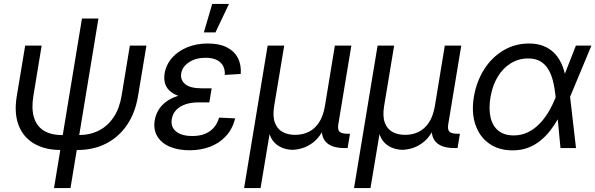

<svg xmlns="http://www.w3.org/2000/svg" viewBox="-20 -755 3036 979"><path d="M290.5 9.8Q208.5 9.8 153.1 -23.2Q97.7 -56.2 74.5 -117.4Q51.3 -178.7 65.4 -264.2L108.4 -522.5H192.4L150.4 -267.1Q139.6 -202.6 152.8 -157.7Q166 -112.8 202.1 -89.6Q238.3 -66.4 296.9 -66.4H380.9Q439.5 -66.4 484.6 -89.6Q529.8 -112.8 559.6 -157.7Q589.4 -202.6 600.1 -267.1L642.1 -522.5H726.6L683.6 -264.2Q669.4 -179.2 627.7 -117.9Q585.9 -56.6 521.7 -23.4Q457.5 9.8 374.5 9.8ZM255.4 204.1 397.9 -660.6H481.9L339.4 204.1Z M946.8 11.2Q888.7 11.2 845.7 -7.1Q802.7 -25.4 782 -60.1Q761.2 -94.7 769 -142.1Q774.9 -174.3 792 -200Q809.1 -225.6 837.9 -243.7Q866.7 -261.7 906.5 -271.2Q946.3 -280.8 996.6 -280.8H1055.2L1047.4 -232.9H991.2Q954.6 -232.9 925.8 -223.1Q897 -213.4 878.9 -194.6Q860.8 -175.8 856 -148.4Q849.1 -107.9 877.7 -84.7Q906.2 -61.5 960.9 -61.5Q998 -61.5 1025.1 -72.5Q1052.2 -83.5 1070.3 -104.2Q1088.4 -125 1097.2 -155.3L1179.2 -151.4Q1165.5 -97.2 1132.1 -61Q1098.6 -24.9 1051 -6.8Q1003.4 11.2 946.8 11.2ZM997.6 -250.5Q947.8 -250.5 911.6 -259.5Q875.5 -268.6 853.3 -285.2Q831.1 -301.8 822.8 -325.9Q814.5 -350.1 819.3 -380.4Q827.1 -425.8 857.4 -460.2Q887.7 -494.6 934.8 -513.9Q981.9 -533.2 1040 -533.2Q1098.1 -533.2 1136.5 -513.7Q1174.8 -494.1 1192.9 -459.5Q1210.9 -424.8 1207.5 -377.9L1126 -373Q1128.9 -412.6 1103.8 -436.5Q1078.6 -460.4 1027.8 -460.4Q978 -460.4 943.6 -437.5Q909.2 -414.6 903.8 -379.9Q898.9 -347.7 924.1 -326.2Q949.2 -304.7 1008.8 -304.7H1059.1L1050.3 -250.5ZM1019.5 -589.8 1062 -734.9H1147.5L1078.6 -589.8Z M1224.6 204.1 1344.7 -522.5H1429.2L1377.9 -213.9Q1369.6 -162.1 1381.6 -129.6Q1393.6 -97.2 1420.7 -82.3Q1447.8 -67.4 1484.9 -67.4Q1522.9 -67.4 1554 -82.5Q1585 -97.7 1606.4 -130.1Q1627.9 -162.6 1636.7 -213.9L1687.5 -522.5H1771.5L1705.1 -121.6Q1700.7 -94.2 1710.9 -83.7Q1721.2 -73.2 1751 -73.2H1764.6L1752.4 0H1737.8Q1670.4 0 1641.8 -31Q1613.3 -62 1623 -121.6L1631.3 -170.9H1651.4Q1642.6 -116.7 1621.8 -81.5Q1601.1 -46.4 1574.5 -26.9Q1547.9 -7.3 1520.5 0.7Q1493.2 8.8 1471.2 8.8Q1449.2 8.8 1424.8 0.7Q1400.4 -7.3 1380.4 -27.1Q1360.4 -46.9 1351.3 -81.8Q1342.3 -116.7 1351.1 -170.9H1371.1L1308.6 204.1Z M1785.2 204.1 1905.3 -522.5H1989.7L1938.5 -213.9Q1930.2 -162.1 1942.1 -129.6Q1954.1 -97.2 1981.2 -82.3Q2008.3 -67.4 2045.4 -67.4Q2083.5 -67.4 2114.5 -82.5Q2145.5 -97.7 2167 -130.1Q2188.5 -162.6 2197.3 -213.9L2248 -522.5H2332L2265.6 -121.6Q2261.2 -94.2 2271.5 -83.7Q2281.7 -73.2 2311.5 -73.2H2325.2L2313 0H2298.3Q2231 0 2202.4 -31Q2173.8 -62 2183.6 -121.6L2191.9 -170.9H2211.9Q2203.1 -116.7 2182.4 -81.5Q2161.6 -46.4 2135 -26.9Q2108.4 -7.3 2081.1 0.7Q2053.7 8.8 2031.7 8.8Q2009.8 8.8 1985.4 0.7Q1960.9 -7.3 1940.9 -27.1Q1920.9 -46.9 1911.9 -81.8Q1902.8 -116.7 1911.6 -170.9H1931.6L1869.1 204.1Z M2594.2 11.7Q2522.9 11.7 2473.9 -23.2Q2424.8 -58.1 2404.1 -119.4Q2383.3 -180.7 2396 -259.8Q2409.7 -340.3 2449 -401.9Q2488.3 -463.4 2547.4 -498.3Q2606.4 -533.2 2677.7 -533.2Q2718.3 -533.2 2749.8 -521Q2781.2 -508.8 2804 -486.6Q2826.7 -464.4 2841.3 -433.8Q2856 -403.3 2862.8 -366.2H2893.1L2886.7 -262.7L2917 0H2837.9L2813 -262.7Q2808.6 -307.1 2799.3 -343.3Q2790 -379.4 2773.9 -404.5Q2757.8 -429.7 2733.2 -443.4Q2708.5 -457 2673.3 -457Q2625 -457 2585 -432.6Q2544.9 -408.2 2518.1 -364Q2491.2 -319.8 2481 -259.8Q2471.2 -200.2 2481.4 -156.2Q2491.7 -112.3 2521.5 -88.4Q2551.3 -64.5 2599.6 -64.5Q2635.7 -64.5 2667 -78.4Q2698.2 -92.3 2725.1 -118.2Q2752 -144 2774.2 -179.9Q2796.4 -215.8 2813.5 -259.8L2916.5 -522.5H2995.6L2886.2 -259.8L2858.4 -156.2H2829.6Q2809.6 -120.1 2785.9 -89.6Q2762.2 -59.1 2733.6 -36.4Q2705.1 -13.7 2670.7 -1Q2636.2 11.7 2594.2 11.7Z"/></svg>

Font: Inter 28pt
Style: Italic
Weight: 400
Italic angle: -9.3988°
Designer: Rasmus Andersson
Foundry: rsms
Version: Version 4.001;git-66647c0bb